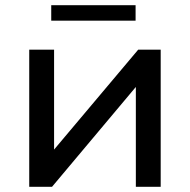

<svg xmlns="http://www.w3.org/2000/svg" viewBox="-20 -722 734 742"><path d="M93 -530H189V-144L514 -530H601V0H505V-386L181 0H93ZM178 -702H504V-642H178Z"/></svg>

Font: APTA Sans Medium
Style: Bold
Weight: 500
Version: Version 7.200